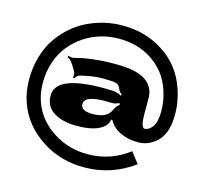

<svg xmlns="http://www.w3.org/2000/svg" viewBox="-128 -902 1306 1228"><g transform="rotate(15 524.5 -288.0)"><path d="M594.7 -261.2 553.7 -262.2Q416.5 -262.2 416.5 -206.5Q416.5 -161.1 495.1 -161.1Q590.8 -161.1 615.2 -219.7Q627.4 -248.5 648.9 -262.7L643.1 -273.9Q623.5 -261.2 594.7 -261.2ZM980 -455.1Q1006.3 -374.5 1006.3 -299.6Q1006.3 -224.6 990.2 -181.9Q974.1 -139.2 947.3 -113.3Q892.1 -61.5 824 -61.5Q755.9 -61.5 704.1 -86.4Q652.3 -111.3 628.4 -156.7L620.6 -157.7Q614.3 -112.8 561.3 -87.2Q508.3 -61.5 416.5 -61.5Q312.5 -61.5 253.9 -105Q206.1 -140.6 206.1 -207.5Q206.1 -339.8 522.9 -339.8Q584 -339.8 605 -335Q626 -330.1 638.7 -320.8L644.5 -328.1Q625 -342.3 615.2 -368.7Q608.4 -386.2 588.1 -392.1Q567.9 -397.9 500.7 -397.9Q433.6 -397.9 356.4 -377.9Q333 -371.6 324.7 -351.1L313.5 -356Q316.4 -365.2 316.4 -375Q316.4 -384.8 311.3 -393.3Q306.2 -401.9 298.6 -414.8Q291 -427.7 287.4 -433.3Q283.7 -439 276.4 -448.2Q264.6 -463.4 247.1 -470.7L251 -481Q266.1 -475.6 276.1 -475.6Q286.1 -475.6 315.2 -483.9Q344.2 -492.2 410.2 -500Q476.1 -507.8 548.1 -507.8Q620.1 -507.8 666.5 -499.5Q815.4 -471.2 815.9 -349.1V-258.8Q815.9 -191.9 824.2 -174.1Q832.5 -156.2 838.9 -156.2Q870.1 -156.2 893.1 -189Q916 -221.7 916 -289.3Q916 -356.9 894.8 -422.9Q873.5 -488.8 837.4 -533.7Q801.3 -578.6 752.9 -610.4Q659.7 -670.4 537.1 -670.4Q412.1 -670.4 310.5 -604.5Q200.2 -532.2 159.2 -412.1Q136.7 -346.2 136.7 -275.4Q136.7 -204.6 158 -146.2Q179.2 -87.9 216.6 -44.2Q253.9 -0.5 303.7 31.2Q404.3 95.7 530.8 95.7Q681.6 95.7 802.7 2.9L857.9 74.7Q710 182.6 530.3 182.6Q373 182.6 251 103Q120.6 18.6 72.3 -116.7Q46.4 -189 46.4 -268.6Q46.4 -348.1 65.7 -417Q85 -485.8 119.4 -538.6Q153.8 -591.3 200.4 -633.5Q247.1 -675.8 301.8 -702.6Q414.1 -757.8 537.1 -757.8Q687.5 -757.8 803.7 -683.6Q931.6 -603 980 -455.1Z"/></g></svg>

Font: Nosifer
Style: Regular
Weight: 400
Version: Version 001.002